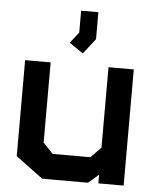

<svg xmlns="http://www.w3.org/2000/svg" viewBox="-51 -744 639 787"><g transform="rotate(5 268.5 -350.0)"><path d="M383 -1V-37L341 0H152L40 -83V-478H145V-148L186 -105H341L383 -148V-479H487V-1ZM216 -565 251 -610V-700H322V-589L273 -526Z"/></g></svg>

Font: Turret Road ExtraBold
Style: Regular
Weight: 800
Designer: Noponies
Foundry: Noponies
Version: Version 1.001; ttfautohint (v1.8)